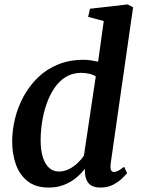

<svg xmlns="http://www.w3.org/2000/svg" viewBox="-20 -837 635 867"><path d="M479.5 -97Q477.5 -79 481 -69.8Q484.5 -60.5 494.5 -60.5Q503 -60.5 513.5 -65.8Q524 -71 540.5 -84L554 -55Q548.5 -48.5 532.8 -32.8Q517 -17 492 -3.5Q467 10 433 10Q399.5 10 382.5 -7Q365.5 -24 363.5 -57.5L363 -75Q348.5 -55 325.2 -35.2Q302 -15.5 270.5 -2.8Q239 10 200 10Q142 10 105.5 -18.2Q69 -46.5 52 -93.8Q35 -141 35 -197.5Q35 -249.5 48 -302.2Q61 -355 87 -402.5Q113 -450 151.5 -487.2Q190 -524.5 241.8 -545.8Q293.5 -567 358 -567Q373 -567 390.2 -564.5Q407.5 -562 423 -558.5L448.5 -742L378 -761L386.5 -797.5L556.5 -817L581 -804ZM412.5 -492Q399 -500.5 381.8 -504.2Q364.5 -508 346.5 -508Q306.5 -508 276.2 -489Q246 -470 224.8 -438Q203.5 -406 189.8 -366.2Q176 -326.5 169.8 -284.2Q163.5 -242 163.5 -203Q163.5 -160.5 173 -128.8Q182.5 -97 201 -79.8Q219.5 -62.5 245 -62.5Q270 -62.5 291.8 -73.5Q313.5 -84.5 331 -101.2Q348.5 -118 359 -134.5Z"/></svg>

Font: Merriweather 20pt SemiBold
Style: Italic
Weight: 600
Italic angle: -7.8°
Version: Version 2.101